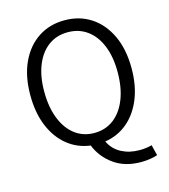

<svg xmlns="http://www.w3.org/2000/svg" viewBox="-132 -849 1001 1134"><g transform="rotate(-15 368.5 -282.0)"><path d="M144 -369.1Q144 -273.4 171.9 -203.1Q199.7 -132.8 250 -94.5Q300.3 -56.2 368.2 -56.2Q436 -56.2 486.6 -94.5Q537.1 -132.8 564.9 -203.1Q592.8 -273.4 592.8 -369.1Q592.8 -462.4 564.9 -530.5Q537.1 -598.6 486.6 -635.3Q436 -671.9 368.2 -671.9Q300.3 -671.9 250 -635.3Q199.7 -598.6 171.9 -530.5Q144 -462.4 144 -369.1ZM674.8 101.1 690.9 166Q675.3 171.9 648.4 176.5Q621.6 181.2 589.8 181.2Q491.2 181.2 424.1 132.8Q356.9 84.5 327.1 9.8Q247.6 -0.5 187.3 -49.3Q127 -98.1 93 -179.7Q59.1 -261.2 59.1 -369.1Q59.1 -485.4 98.6 -569.8Q138.2 -654.3 207.8 -699.7Q277.3 -745.1 368.2 -745.1Q459 -745.1 528.8 -699.7Q598.6 -654.3 638.4 -569.8Q678.2 -485.4 678.2 -369.1Q678.2 -262.7 645 -181.9Q611.8 -101.1 553 -52Q494.1 -2.9 416 8.8Q440.9 60.1 489.3 85.4Q537.6 110.8 599.1 110.8Q623.5 110.8 642.1 107.9Q660.6 105 674.8 101.1Z"/></g></svg>

Font: `nÑOS CN Normal
Style: Regular
Weight: 350
Designer: Ryoko NISHIZUKA ?XZm?[P (kana & ideographs); Paul D. Hunt (Latin, Greek & Cyrillic); Wenlong ZHANG _ e??? (bopomofo); Sa
Foundry: Adobe Systems Incorporated
Version: Version 1.004 June 21, 2023